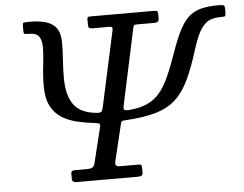

<svg xmlns="http://www.w3.org/2000/svg" viewBox="-52 -814 1117 879"><g transform="rotate(-5 506.0 -375.0)"><path d="M153.5 -450Q153.5 -497.5 158.8 -541.5Q164 -585.5 165.2 -620Q166.5 -654.5 155 -674.8Q143.5 -695 109.5 -695Q89.5 -695 86 -697Q82.5 -699 82.5 -711V-733.5Q82.5 -746 86.2 -748Q90 -750 111.5 -750Q168.5 -750 199 -737.5Q229.5 -725 241.8 -701.5Q254 -678 254.5 -644.8Q255 -611.5 251.8 -569.2Q248.5 -527 248.5 -477Q249 -399.5 279.8 -356.8Q310.5 -314 386 -307.5Q400 -306.5 405.2 -310.2Q410.5 -314 414.5 -332L489.5 -678Q491.5 -687.5 488.8 -691.2Q486 -695 474.5 -695H396.5Q379.5 -695 379.5 -710V-737Q379.5 -747 382.8 -748.5Q386 -750 394.5 -750H686.5Q698 -750 701.2 -747.2Q704.5 -744.5 704.5 -733V-716Q704.5 -703 698.8 -699Q693 -695 683.5 -695H603.5Q591.5 -695 589.2 -692Q587 -689 584.5 -677L509.5 -326.5Q507 -315.5 511.5 -311Q516 -306.5 535 -308Q583 -312 616.2 -326.8Q649.5 -341.5 673.8 -369.8Q698 -398 718.2 -442.8Q738.5 -487.5 761 -552Q781.5 -611 800.8 -649.2Q820 -687.5 843.5 -709.8Q867 -732 900.5 -741Q934 -750 982.5 -750Q1004.5 -750 1008 -746Q1011.5 -742 1011.5 -733V-714Q1011.5 -700 1008.2 -697.5Q1005 -695 984.5 -695Q962 -695 940.8 -687.8Q919.5 -680.5 899.5 -653Q879.5 -625.5 860.5 -565Q834.5 -480.5 808.2 -424.2Q782 -368 745.8 -334.2Q709.5 -300.5 653.8 -284Q598 -267.5 512.5 -262.5Q499 -262 495.8 -259.2Q492.5 -256.5 489.5 -243.5L449.5 -77Q444 -55 468.5 -55H558.5Q565.5 -55 567.5 -50.5Q569.5 -46 569.5 -39V-16Q569.5 0 549.5 0H264.5Q244.5 0 244.5 -16V-41Q244.5 -49 249 -52Q253.5 -55 267.5 -55H320.5Q333.5 -55 342 -59.5Q350.5 -64 354.5 -80L394.5 -243.5Q397 -253 392.5 -256.8Q388 -260.5 368.5 -262.5Q329 -267 290.8 -276Q252.5 -285 221.5 -304.2Q190.5 -323.5 172 -358.5Q153.5 -393.5 153.5 -450Z"/></g></svg>

Font: Besley
Style: Italic
Weight: 400
Italic angle: -13°
Designer: Owen Earl
Foundry: indestructible type*
Version: Version 4.000; ttfautohint (v1.8.4.7-5d5b)